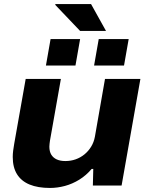

<svg xmlns="http://www.w3.org/2000/svg" viewBox="-20 -917 732 949"><path d="M227 12Q167 12 126 -5Q85 -22 64 -56Q43 -90 43 -141Q43 -156 45 -172Q47 -188 50 -205L107 -527H281L227 -222Q226 -214 225 -206.5Q224 -199 224 -192Q224 -168 233.5 -152.5Q243 -137 260.5 -129Q278 -121 303 -121Q330 -121 354 -129.5Q378 -138 397.5 -154Q417 -170 430.5 -192Q444 -214 449 -241L499 -527H674L581 0H439L441 -82H433Q406 -50 372 -29Q338 -8 301 2Q264 12 227 12ZM207 -593 230 -724H376L353 -593ZM445 -593 468 -724H616L593 -593ZM376 -764 253 -893 254 -897H430L504 -764Z"/></svg>

Font: Archivo SemiExpanded ExtraBold
Style: Italic
Weight: 800
Width: 6
Italic angle: -10°
Designer: Hector Gatti
Foundry: Omnibus-Type
Version: Version 2.001